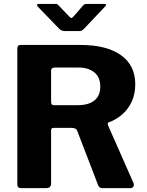

<svg xmlns="http://www.w3.org/2000/svg" viewBox="-20 -975 762 995"><path d="M671.7 -26.8Q675.8 -16.1 671.2 -8.1Q666.5 0 656.6 0H510.3Q493.3 0 487.6 -17.6L379.8 -298Q374.4 -312.2 351.7 -312.2H256.8Q249.8 -312.2 247.3 -308.2Q244.8 -304.1 244.8 -301.2V-23.8Q244.8 0 218.4 0H91.2Q78.8 0 74.3 -5Q69.8 -10 69.8 -20.4V-722.7Q69.8 -742 85.9 -742H398.1Q532.5 -742 606.7 -689.2Q681 -636.5 681 -538Q681 -487 662.1 -447.2Q643.2 -407.3 612.1 -380.8Q581.1 -354.3 543.9 -341.1Q535.1 -337.9 539.9 -325.5L671.7 -26.8ZM381.6 -429.9Q439.5 -429.9 469.6 -454.5Q499.7 -479.1 499.7 -526.1Q499.7 -575.3 468.6 -600.2Q437.5 -625 387.1 -625H264.3Q244.8 -625 244.8 -608.5V-447.5Q244.8 -429.9 258.9 -429.9H381.6ZM410.6 -946.6Q415.3 -952.4 420.9 -953.6Q426.5 -954.7 434.1 -954.7H520.7Q538 -954.7 522.4 -939L415.2 -825.5Q410.7 -821.4 405.4 -817.7Q400.2 -814 390.6 -814H317.7Q305.7 -814 298.9 -817.5Q292 -821.1 285.6 -827.2L177.4 -939Q171.2 -945.9 171.7 -950.3Q172.2 -954.7 180.1 -954.7H261.3Q269.8 -954.7 274.1 -954.1Q278.4 -953.4 284.1 -946.6L334.7 -893.6Q345.5 -881.2 350.4 -881.9Q355.2 -882.6 364.4 -893.6Z"/></svg>

Font: Libre Franklin Thin
Style: Regular
Weight: 100
Designer: Pablo Impallari, Rodrigo Fuenzalida, Nhung Nguyen
Foundry: Impallari Type
Version: Version 3.000